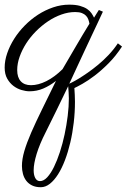

<svg xmlns="http://www.w3.org/2000/svg" viewBox="-54 -366 538 815"><path d="M345.2 -291Q350.1 -298.8 355.7 -307.9Q361.3 -316.9 365.7 -323.7L382.8 -316.4Q382.3 -315.9 376.5 -303Q370.6 -290 360.4 -268.3Q350.1 -246.6 336.2 -217Q322.3 -187.5 306.6 -153.8Q291 -120.1 273.9 -83.5Q256.8 -46.9 240.2 -10.7Q241.2 -11.2 252.2 -16.6Q263.2 -22 280 -32.2Q296.9 -42.5 318.4 -57.4Q339.8 -72.3 362.5 -91.1Q385.3 -109.9 407 -132.8Q428.7 -155.8 446.3 -182.1L463.9 -168.5Q437 -127.4 406.5 -96.9Q376 -66.4 347.7 -44.9Q319.3 -23.4 296.4 -10.5Q273.4 2.4 261.7 7.8Q262.7 22 263.4 36.6Q264.2 51.3 264.2 65.9Q264.2 110.4 259 154.5Q253.9 198.7 244.4 239Q234.9 279.3 221.7 314Q208.5 348.6 192.4 374Q176.3 399.4 157.7 414.1Q139.2 428.7 119.1 428.7Q97.2 428.7 82 421.1Q66.9 413.6 57.4 401.1Q47.9 388.7 43.5 372.3Q39.1 356 39.1 338.4Q39.1 310.1 49.3 275.1Q59.6 240.2 78.6 196.5Q97.7 152.8 124.3 98.6Q150.9 44.4 183.6 -22.5Q157.2 -2 129.6 9.8Q102.1 21.5 71.3 21.5Q55.7 21.5 37.4 16.1Q19 10.7 3.2 -1.2Q-12.7 -13.2 -23.4 -32.2Q-34.2 -51.3 -34.2 -79.1Q-34.2 -108.9 -23.4 -140.1Q-12.7 -171.4 6.1 -201.2Q24.9 -231 50.8 -257.3Q76.7 -283.7 107.2 -303.5Q137.7 -323.2 171.4 -334.7Q205.1 -346.2 239.7 -346.2Q267.1 -346.2 285.4 -341.1Q303.7 -335.9 315.7 -327.9Q327.6 -319.8 334.2 -310.1Q340.8 -300.3 345.2 -291ZM325.7 -265.6Q324.2 -274.4 321 -283.2Q317.9 -292 311.3 -299.1Q304.7 -306.2 293.7 -310.5Q282.7 -314.9 265.1 -314.9Q236.3 -314.9 206.8 -304.4Q177.2 -293.9 149.9 -275.6Q122.6 -257.3 98.6 -233.2Q74.7 -209 57.1 -181.6Q39.6 -154.3 29.3 -125.2Q19 -96.2 19 -68.4Q19 -37.6 34.2 -21Q49.3 -4.4 77.6 -4.4Q108.4 -4.4 143.1 -21.7Q177.7 -39.1 211.4 -72.3Q239.7 -120.6 268.3 -169.7Q296.9 -218.8 325.7 -265.6ZM235.4 0Q210 52.7 185.3 103.3Q160.6 153.8 139.2 196.8Q114.3 245.6 101.6 287.1Q88.9 328.6 88.9 356.9Q88.9 365.7 90.3 373.8Q91.8 381.8 95 388.4Q98.1 395 103.3 398.9Q108.4 402.8 115.7 402.8Q131.3 402.8 146.5 386.5Q161.6 370.1 175 342.8Q188.5 315.4 200.2 279.5Q211.9 243.7 220.2 204.6Q228.5 165.5 233.4 126Q238.3 86.4 238.3 51.3Q238.3 38.6 237.3 26.1Q236.3 13.7 235.4 0Z"/></svg>

Font: Parisienne
Style: Regular
Weight: 400
Designer: Astigmatic (AOETI)
Foundry: Astigmatic (AOETI)
Version: Version 1.000